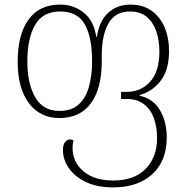

<svg xmlns="http://www.w3.org/2000/svg" viewBox="-20 -566 813 836"><path d="M472 250Q402 250 353 226Q304 202 279 165Q254 128 254 87Q254 64 263.5 52.5Q273 41 285 41Q293 41 300 45Q296 62 296 78Q296 140 343.5 180Q391 220 473 220Q565 220 614.5 169Q664 118 664 35Q664 -13 650 -51.5Q636 -90 606.5 -112.5Q577 -135 532 -135H507V-166H531Q594 -166 634 -210.5Q674 -255 674 -342Q674 -390 660.5 -429.5Q647 -469 619 -492.5Q591 -516 546 -516Q482 -516 452.5 -464.5Q423 -413 423 -324V-298Q423 -180 375.5 -116Q328 -52 239 -52Q155 -52 106 -116.5Q57 -181 57 -298Q57 -415 104 -480.5Q151 -546 242 -546Q301 -546 345 -510.5Q389 -475 399 -406H402Q412 -475 451.5 -510.5Q491 -546 548 -546Q602 -546 639.5 -519.5Q677 -493 696.5 -447.5Q716 -402 716 -344Q716 -263 681 -216Q646 -169 588 -152V-149Q646 -137 676 -87Q706 -37 706 33Q706 135 643 192.5Q580 250 472 250ZM239 -83Q292 -83 323 -111.5Q354 -140 367.5 -189Q381 -238 381 -298Q381 -403 349.5 -459.5Q318 -516 242 -516Q166 -516 132.5 -457Q99 -398 99 -298Q99 -203 133 -143Q167 -83 239 -83Z"/></svg>

Font: Noto Serif Georgian SemiCondensed ExtraLight
Style: Regular
Weight: 200
Width: 4
Designer: Monotype Design Team, Akaki Razmadze
Foundry: Google LLC
Version: Version 2.003; ttfautohint (v1.8.4.7-5d5b)